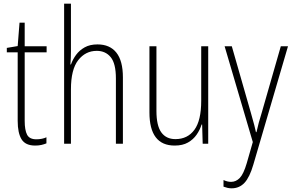

<svg xmlns="http://www.w3.org/2000/svg" viewBox="-20 -780 1588 1042"><path d="M177 -24Q193 -24 207.5 -27Q222 -30 232 -35V-2Q220 3 205 6.5Q190 10 171 10Q118 10 97 -24Q76 -58 76 -124V-496H17V-520L76 -530L86 -657H114V-529H233V-496H114V-124Q114 -74 127 -49Q140 -24 177 -24Z M365 -503Q365 -462 362 -430H365Q375 -458 393 -482.5Q411 -507 439.5 -523Q468 -539 509 -539Q576 -539 611.5 -494.5Q647 -450 647 -360V0H609V-354Q609 -435 581 -469.5Q553 -504 505 -504Q444 -504 404.5 -453.5Q365 -403 365 -295V0H328V-760H365Z M1110 -529V0H1080L1077 -104H1074Q1065 -75 1047 -49Q1029 -23 1000 -6.5Q971 10 928 10Q791 10 791 -170V-529H829V-178Q829 -98 855.5 -61.5Q882 -25 932 -25Q998 -25 1035 -75.5Q1072 -126 1072 -233V-529Z M1199 -529H1238L1342 -166Q1355 -122 1360 -101Q1365 -80 1369 -63H1372Q1378 -90 1384.5 -114.5Q1391 -139 1400 -167L1504 -529H1543L1355 113Q1335 182 1307 212Q1279 242 1237 242Q1225 242 1214.5 239.5Q1204 237 1193 233V197Q1214 207 1234 207Q1261 207 1281.5 185.5Q1302 164 1319 106L1352 -9Z"/></svg>

Font: Noto Sans Lao UI Cond ExtLt
Style: Regular
Weight: 200
Width: 3
Designer: Monotype Design Team
Foundry: Monotype Imaging Inc.
Version: Version 2.000; ttfautohint (v1.8.4.7-5d5b)